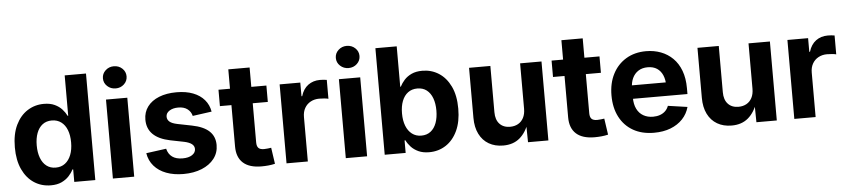

<svg xmlns="http://www.w3.org/2000/svg" viewBox="-44 -1028 5765 1306"><g transform="rotate(-5 2838.0 -374.5)"><path d="M259.8 9.3Q195.8 9.3 145.5 -23.4Q95.2 -56.2 66.2 -118.2Q37.1 -180.2 37.1 -269Q37.1 -359.4 66.9 -421.1Q96.7 -482.9 147 -514.9Q197.3 -546.9 258.8 -546.9Q302.2 -546.9 332.5 -532.7Q362.8 -518.6 382.6 -496.8Q402.3 -475.1 413.6 -451.7H417.5V-727.5H563V0H419.4V-85.4H414.1Q402.8 -62 382.6 -40.3Q362.3 -18.6 332.3 -4.6Q302.2 9.3 259.8 9.3ZM302.7 -107.9Q340.3 -107.9 366.7 -128.2Q393.1 -148.4 407.2 -184.6Q421.4 -220.7 421.4 -269.5Q421.4 -318.4 407.5 -354.2Q393.6 -390.1 366.9 -409.9Q340.3 -429.7 302.7 -429.7Q265.6 -429.7 239.5 -409.7Q213.4 -389.6 200 -353.5Q186.5 -317.4 186.5 -269.5Q186.5 -221.2 200 -184.8Q213.4 -148.4 239.5 -128.2Q265.6 -107.9 302.7 -107.9Z M683.1 0V-539.1H828.6V0ZM755.9 -608.9Q722.2 -608.9 698.5 -630.9Q674.8 -652.8 674.8 -684.6Q674.8 -716.3 698.5 -738.3Q722.2 -760.3 755.4 -760.3Q789.6 -760.3 813 -738.3Q836.4 -716.3 836.4 -684.6Q836.4 -652.8 813 -630.9Q789.6 -608.9 755.9 -608.9Z M1164.6 11.2Q1098.6 11.2 1047.6 -8.1Q996.6 -27.3 964.6 -64Q932.6 -100.6 924.3 -151.9L1061.5 -170.4Q1070.8 -133.3 1097.2 -114.3Q1123.5 -95.2 1167.5 -95.2Q1209 -95.2 1232.9 -111.1Q1256.8 -127 1256.8 -151.4Q1256.8 -172.4 1239.5 -185.8Q1222.2 -199.2 1187.5 -206.5L1094.2 -225.1Q1016.1 -241.2 977.1 -279.8Q938 -318.4 938 -379.4Q938 -430.7 966.1 -468.3Q994.1 -505.9 1045.2 -526.4Q1096.2 -546.9 1164.6 -546.9Q1230 -546.9 1277.8 -528.3Q1325.7 -509.8 1354.7 -475.6Q1383.8 -441.4 1391.6 -395L1261.2 -377Q1254.4 -405.8 1230.7 -424.1Q1207 -442.4 1167.5 -442.4Q1130.9 -442.4 1107.2 -427Q1083.5 -411.6 1083.5 -387.2Q1083.5 -366.7 1099.6 -352.8Q1115.7 -338.9 1152.3 -331.5L1250 -312Q1329.1 -296.4 1367.4 -260.3Q1405.8 -224.1 1405.8 -166Q1405.8 -112.8 1375 -73Q1344.2 -33.2 1289.8 -11Q1235.4 11.2 1164.6 11.2Z M1778.3 -539.1V-427.2H1451.2V-539.1ZM1529.8 -671.4H1675.3V-159.7Q1675.3 -133.8 1686.8 -121.8Q1698.2 -109.9 1725.1 -109.9Q1734.9 -109.9 1750.2 -111.6Q1765.6 -113.3 1773.9 -114.7L1790 -3.9Q1768.1 1.5 1744.1 3.7Q1720.2 5.9 1697.8 5.9Q1614.7 5.9 1572.3 -32.5Q1529.8 -70.8 1529.8 -144.5Z M1868.7 0V-539.1H2009.8V-445.8H2014.6Q2029.3 -495.1 2063.5 -520.3Q2097.7 -545.4 2144.5 -545.4Q2156.2 -545.4 2168.9 -544.4Q2181.6 -543.5 2190.9 -541.5V-412.6Q2181.6 -415.5 2163.3 -417.2Q2145 -418.9 2127.9 -418.9Q2095.7 -418.9 2069.6 -404.8Q2043.5 -390.6 2028.8 -364.7Q2014.2 -338.9 2014.2 -303.7V0Z M2273.4 0V-539.1H2418.9V0ZM2346.2 -608.9Q2312.5 -608.9 2288.8 -630.9Q2265.1 -652.8 2265.1 -684.6Q2265.1 -716.3 2288.8 -738.3Q2312.5 -760.3 2345.7 -760.3Q2379.9 -760.3 2403.3 -738.3Q2426.8 -716.3 2426.8 -684.6Q2426.8 -652.8 2403.3 -630.9Q2379.9 -608.9 2346.2 -608.9Z M2842.3 9.3Q2800.3 9.3 2769.8 -4.6Q2739.3 -18.6 2719.2 -40.3Q2699.2 -62 2688 -85.4H2682.1V0H2539.1V-727.5H2684.6V-451.7H2688.5Q2700.2 -475.1 2719.7 -496.8Q2739.3 -518.6 2769.5 -532.7Q2799.8 -546.9 2843.3 -546.9Q2905.3 -546.9 2955.3 -514.9Q3005.4 -482.9 3035.2 -421.1Q3064.9 -359.4 3064.9 -269Q3064.9 -180.2 3035.9 -118.2Q3006.8 -56.2 2956.5 -23.4Q2906.2 9.3 2842.3 9.3ZM2798.8 -107.9Q2836.9 -107.9 2862.8 -128.2Q2888.7 -148.4 2902.1 -184.8Q2915.5 -221.2 2915.5 -269.5Q2915.5 -317.4 2902.1 -353.5Q2888.7 -389.6 2862.8 -409.7Q2836.9 -429.7 2798.8 -429.7Q2761.7 -429.7 2735.1 -409.9Q2708.5 -390.1 2694.6 -354.2Q2680.7 -318.4 2680.7 -269.5Q2680.7 -220.7 2694.8 -184.6Q2709 -148.4 2735.6 -128.2Q2762.2 -107.9 2798.8 -107.9Z M3348.1 7.8Q3292 7.8 3250 -16.6Q3208 -41 3185.1 -87.2Q3162.1 -133.3 3162.1 -197.3V-539.1H3307.6V-223.1Q3307.6 -171.9 3333.7 -143.6Q3359.9 -115.2 3405.8 -115.2Q3436.5 -115.2 3460.2 -128.4Q3483.9 -141.6 3497.3 -167.2Q3510.7 -192.9 3510.7 -229.5V-539.1H3656.7V0H3517.6L3515.6 -135.7H3527.8Q3505.4 -67.4 3461.2 -29.8Q3417 7.8 3348.1 7.8Z M4052.7 -539.1V-427.2H3725.6V-539.1ZM3804.2 -671.4H3949.7V-159.7Q3949.7 -133.8 3961.2 -121.8Q3972.7 -109.9 3999.5 -109.9Q4009.3 -109.9 4024.7 -111.6Q4040 -113.3 4048.3 -114.7L4064.5 -3.9Q4042.5 1.5 4018.6 3.7Q3994.6 5.9 3972.2 5.9Q3889.2 5.9 3846.7 -32.5Q3804.2 -70.8 3804.2 -144.5Z M4377.9 10.7Q4295.4 10.7 4235.6 -23.4Q4175.8 -57.6 4143.3 -120.1Q4110.8 -182.6 4110.8 -267.1Q4110.8 -350.6 4143.1 -413.3Q4175.3 -476.1 4233.9 -511.5Q4292.5 -546.9 4371.1 -546.9Q4425.3 -546.9 4471.7 -529.3Q4518.1 -511.7 4553 -477.3Q4587.9 -442.9 4607.2 -391.4Q4626.5 -339.8 4626.5 -272.5V-231.9H4168.9V-323.7H4555.7L4487.8 -299.8Q4487.8 -341.8 4474.6 -372.6Q4461.4 -403.3 4435.8 -420.2Q4410.2 -437 4372.6 -437Q4335 -437 4308.6 -419.9Q4282.2 -402.8 4268.3 -373Q4254.4 -343.3 4254.4 -304.7V-240.2Q4254.4 -194.8 4270 -163.1Q4285.6 -131.3 4314.2 -115Q4342.8 -98.6 4380.9 -98.6Q4406.7 -98.6 4428 -106.2Q4449.2 -113.8 4464.1 -128.2Q4479 -142.6 4486.8 -163.6L4619.1 -144.5Q4606.4 -97.7 4573.5 -62.7Q4540.5 -27.8 4491 -8.5Q4441.4 10.7 4377.9 10.7Z M4907.7 7.8Q4851.6 7.8 4809.6 -16.6Q4767.6 -41 4744.6 -87.2Q4721.7 -133.3 4721.7 -197.3V-539.1H4867.2V-223.1Q4867.2 -171.9 4893.3 -143.6Q4919.4 -115.2 4965.3 -115.2Q4996.1 -115.2 5019.8 -128.4Q5043.5 -141.6 5056.9 -167.2Q5070.3 -192.9 5070.3 -229.5V-539.1H5216.3V0H5077.1L5075.2 -135.7H5087.4Q5064.9 -67.4 5020.8 -29.8Q4976.6 7.8 4907.7 7.8Z M5335.9 0V-539.1H5477.1V-445.8H5481.9Q5496.6 -495.1 5530.8 -520.3Q5564.9 -545.4 5611.8 -545.4Q5623.5 -545.4 5636.2 -544.4Q5648.9 -543.5 5658.2 -541.5V-412.6Q5648.9 -415.5 5630.6 -417.2Q5612.3 -418.9 5595.2 -418.9Q5563 -418.9 5536.9 -404.8Q5510.7 -390.6 5496.1 -364.7Q5481.4 -338.9 5481.4 -303.7V0Z"/></g></svg>

Font: Inter 18pt
Style: Bold
Weight: 700
Designer: Rasmus Andersson
Foundry: rsms
Version: Version 4.001;git-66647c0bb